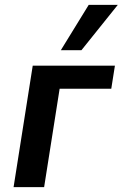

<svg xmlns="http://www.w3.org/2000/svg" viewBox="-20 -772 506 792"><path d="M36 0 115 -501H454L439 -406H226L162 0ZM231 -565 346 -752H466L316 -565Z"/></svg>

Font: Nunito Sans 7pt Condensed
Style: Bold Italic
Weight: 700
Width: 3
Italic angle: -9°
Designer: Vernon Adams
Foundry: Vernon Adams
Version: Version 3.101;gftools[0.9.27]